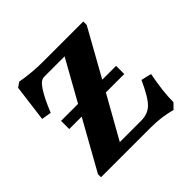

<svg xmlns="http://www.w3.org/2000/svg" viewBox="-132 -583 713 713"><g transform="rotate(-45 224.5 -226.5)"><path d="M67.4 -210V-252.9H156.7L246.1 -413.1H141.1Q129.4 -413.1 121.1 -406.7Q112.8 -400.4 102.1 -384.3Q82.5 -354 61.5 -301.3L22.9 -307.6L41.5 -452.6L60.5 -465.8Q118.2 -455.6 173.3 -455.6H386.7V-437.5L283.7 -252.9H356.4V-210H259.8L166 -43H278.3Q313 -43 335 -64Q356.9 -85 386.2 -149.4L426.8 -139.6Q411.6 -62.5 411.6 -6.8L391.6 13.7Q339.8 0 287.6 0H24.4V-16.1L132.8 -210Z"/></g></svg>

Font: Elstob 6pt SemiBold
Style: Regular
Weight: 600
Designer: Peter S. Baker
Version: Version 1.015